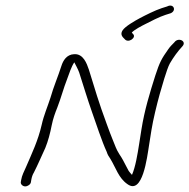

<svg xmlns="http://www.w3.org/2000/svg" viewBox="-20 -675 675 684"><path d="M453.7 -554 449.5 -559C458.1 -569 485.3 -583 497.3 -589C516.9 -599 547.4 -615 569.5 -622L588.5 -628C610 -638 598.2 -664 575.3 -652L556.3 -646C532 -638 498.4 -621 477.6 -610C459 -600 426 -581 416.8 -567C407.6 -553 415.2 -544 423.9 -536C437.2 -519 467.8 -542 453.7 -554ZM90.1 -26 91.4 -34C93 -44 96.6 -54 100.5 -60C114.9 -88 127.8 -119 141.4 -148C151.2 -172 158.7 -200 164.3 -229C168.9 -252 176.1 -272 184.2 -292C197.8 -327 206 -360 219.4 -394C226.4 -413 234.4 -438 244.7 -453C250 -442 256.4 -432 262 -417C276.8 -371 291.8 -321 307.7 -276C322.2 -235 343.1 -171 360.2 -134C362.8 -125 367.5 -117 373.3 -109C392.8 -77 402.6 -40.5 434 -19C488 20.1 503.8 -112.6 511.2 -159L519.6 -212C525.3 -248 539.1 -304 548.5 -338C555.2 -361 573.9 -429 585.1 -449C598 -471.2 613 -491.9 629.8 -510C646.7 -528.2 615.2 -544 601 -524C593.3 -516.4 584.6 -507.5 579 -499C555.8 -466 548.9 -454 533.3 -406C513.3 -343 494.7 -282 483.9 -214L475.7 -162C469.8 -125 462.8 -81 450.2 -52C445.9 -56 441.8 -62 438.5 -66L430 -82C422.4 -97 414.7 -112 405 -126C393 -145 391.4 -154 381.2 -178C370.3 -204 351 -259 341.3 -286L325.7 -333C316.3 -362 306 -398 296.6 -427C289.1 -449 276.7 -484 244.3 -482C217.2 -481 204.7 -459 198.7 -440C186.7 -402 171.1 -367 159.8 -327C149.9 -296 135.8 -264 128.4 -230C115.6 -174 93.3 -128 72.7 -80C66.3 -65 58.1 -51 55.2 -33L54.1 -26C53 -19 60.7 -11 69.7 -11C78.7 -11 88.9 -18 90.1 -26Z"/></svg>

Font: CiSf OpenHand
Style: SquObl
Weight: 400
Foundry: Cannot Into Space Fonts
Version: Version 0.7892